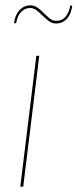

<svg xmlns="http://www.w3.org/2000/svg" viewBox="-20 -699 290 719"><path d="M32.5 0ZM127 -490 67 0H56L116 -490ZM190.5 -621Q213.5 -621 226.5 -637.5Q239.5 -654 243 -678H250.5Q249 -664.5 244.5 -652.2Q240 -640 232.5 -631Q225 -622 214.2 -616.5Q203.5 -611 190 -611Q175 -611 163 -620Q151 -629 140 -640Q129 -651 117.8 -660Q106.5 -669 93 -669Q82 -669 73 -664.5Q64 -660 57.2 -652.2Q50.5 -644.5 46.2 -634Q42 -623.5 40.5 -612H32.5Q34 -625.5 38.8 -637.8Q43.5 -650 51.2 -659Q59 -668 69.8 -673.5Q80.5 -679 94 -679Q109 -679 121 -670Q133 -661 144 -650Q155 -639 166 -630Q177 -621 190.5 -621Z"/></svg>

Font: Lato Hairline
Style: Italic
Weight: 100
Italic angle: -7°
Designer: Lukasz Dziedzic
Foundry: tyPoland Lukasz Dziedzic
Version: Version 2.007; 2014-02-27